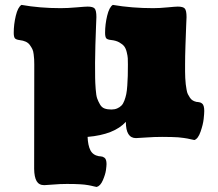

<svg xmlns="http://www.w3.org/2000/svg" viewBox="-20 -554 881 777"><path d="M118.2 129.4 118.7 -292.5Q118.7 -306.6 118.2 -314Q117.7 -321.3 116.2 -334.5Q114.7 -347.7 110.8 -355.5Q106.9 -363.3 100.8 -371.8Q94.7 -380.4 84.2 -385.3Q73.7 -390.1 60.1 -391.6Q44.4 -393.6 40 -399.4Q35.6 -405.3 35.6 -421.4Q35.6 -455.1 43.9 -490Q52.2 -524.9 66.9 -534.2Q140.6 -521 225.6 -521Q253.9 -521 289.6 -524.2Q325.2 -527.3 334.5 -527.3Q356.4 -527.3 363.3 -519.3Q370.1 -511.2 370.1 -484.9Q370.1 -482.9 368.7 -449.5Q367.2 -416 366 -371.6Q364.7 -327.1 364.7 -299.8Q364.7 -258.8 365 -239.5Q365.2 -220.2 367.2 -193.6Q369.1 -167 373.3 -155.5Q377.4 -144 384.5 -131.6Q391.6 -119.1 403.1 -115Q414.6 -110.8 430.7 -110.8Q443.8 -110.8 454.1 -115.2Q464.4 -119.6 471.4 -126.7Q478.5 -133.8 483.4 -147Q488.3 -160.2 491 -173.3Q493.7 -186.5 495.1 -207.5Q496.6 -228.5 497.1 -246.8Q497.6 -265.1 497.6 -292.5Q497.6 -309.1 497.1 -318.4Q496.6 -327.6 492.9 -342.8Q489.3 -357.9 482.7 -366.5Q476.1 -375 462.6 -382.6Q449.2 -390.1 429.7 -392.1Q414.1 -393.6 409.7 -399.4Q405.3 -405.3 405.3 -421.4Q405.3 -455.1 413.6 -490Q421.9 -524.9 436.5 -534.2Q513.2 -521 600.1 -521Q625.5 -521 658.2 -524.2Q690.9 -527.3 699.2 -527.3Q721.2 -527.3 728 -519.3Q734.9 -511.2 734.9 -484.9Q734.9 -483.4 733.4 -449.5Q731.9 -415.5 730.5 -369.9Q729 -324.2 729 -293.9Q729 -274.4 729 -264.6Q729 -254.9 729.7 -238.3Q730.5 -221.7 731.7 -213.1Q732.9 -204.6 734.9 -192.1Q736.8 -179.7 740.2 -173.1Q743.7 -166.5 748.5 -158.9Q753.4 -151.4 760 -147.5Q766.6 -143.6 775.4 -141.6Q776.4 -141.6 781.5 -141.1Q786.6 -140.6 790 -139.4Q793.5 -138.2 797.9 -135Q802.2 -131.8 804.4 -124Q806.6 -116.2 806.6 -105Q806.6 -94.7 804.2 -72.5Q801.8 -50.3 791.7 -21.2Q781.7 7.8 766.6 12.7Q763.7 12.2 752.9 9.8Q742.2 7.3 738.3 6.6Q734.4 5.9 722.9 4.2Q711.4 2.4 701.2 1.7Q690.9 1 673.8 0.5Q656.7 0 636.2 0Q604 0 571.3 2.4Q538.6 4.9 530.3 4.9Q489.3 4.9 489.3 -61Q442.4 -9.3 334.5 0Q335.9 34.7 345.9 54.2Q356 73.7 379.9 78.1Q380.4 78.1 386 78.6Q391.6 79.1 394.8 80.1Q397.9 81.1 402.3 84Q406.7 86.9 408.9 93.5Q411.1 100.1 411.1 109.9Q411.1 117.7 408.7 135Q406.2 152.3 396.2 175.5Q386.2 198.7 371.1 202.6Q368.2 202.1 359.9 200.2Q351.6 198.2 348.4 197.5Q345.2 196.8 336.9 195.3Q328.6 193.8 321.8 193.1Q314.9 192.4 304.2 191.7Q293.5 190.9 280.3 190.7Q267.1 190.4 250.5 190.4Q222.7 190.4 194.6 192.9Q166.5 195.3 159.2 195.3Q137.7 195.3 128.2 179Q118.7 162.6 118.2 129.4Z"/></svg>

Font: Coustard Black
Style: Regular
Weight: 900
Foundry: vernon adams
Version: Version 1.001;